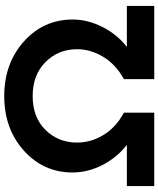

<svg xmlns="http://www.w3.org/2000/svg" viewBox="59 -806 747 905"><g transform="rotate(-90 432.5 -353.5)"><path d="M512 -143Q580 -180 616.5 -239.5Q653 -299 653 -364Q653 -452 592.5 -512.5Q532 -573 432 -573Q332 -573 272.5 -512.5Q213 -452 213 -364Q213 -298 249 -239Q285 -180 354 -143V0H8V-129H202Q142 -176 107 -244.5Q72 -313 72 -385Q72 -522 175 -614.5Q278 -707 432 -707Q586 -707 689.5 -614.5Q793 -522 793 -384Q793 -314 758 -244.5Q723 -175 664 -129H857V0H512Z"/></g></svg>

Font: Montserrat-Arabic SemiBold
Style: Regular
Weight: 600
Designer: Mohamed Gaber
Foundry: Kief Type Foundry
Version: Version 5.008;PS 005.008;hotconv 1.0.88;makeotf.lib2.5.64775